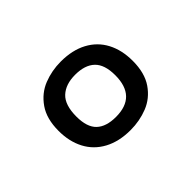

<svg xmlns="http://www.w3.org/2000/svg" viewBox="-69 -583 611 611"><g transform="rotate(-45 236.0 -278.0)"><path d="M397.9 -273.9Q397.9 -219.2 374.5 -185.3Q351.1 -151.4 314.7 -137Q278.3 -122.6 237.3 -122.6Q185.5 -122.6 148.4 -142.6Q111.3 -162.6 92.3 -198.7Q73.2 -234.9 73.2 -282.7Q73.2 -337.4 96.9 -371.3Q120.6 -405.3 157 -419.7Q193.4 -434.1 234.4 -434.1Q286.1 -434.1 323 -414.3Q359.9 -394.5 378.9 -358.4Q397.9 -322.3 397.9 -273.9ZM326.2 -280.8Q326.2 -328.6 303.5 -350.3Q280.8 -372.1 236.8 -372.1Q193.8 -372.1 169.7 -349.6Q145.5 -327.1 145.5 -274.9Q145.5 -227.5 167.7 -206.3Q189.9 -185.1 233.9 -185.1Q326.2 -185.1 326.2 -280.8Z"/></g></svg>

Font: Varta
Style: Regular
Weight: 400
Designer: Joana Correia, Viktoriya Grabowska, Eben Sorkin
Foundry: Sorkin Type
Version: Version 1.002; ttfautohint (v1.3) -l 8 -r 24 -G 200 -x 12 -H